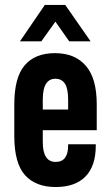

<svg xmlns="http://www.w3.org/2000/svg" viewBox="-20 -752 451 780"><path d="M153.8 -223.1V-174.8Q153.8 -94.2 206.1 -94.2Q256.8 -94.2 256.8 -161.1V-166H369.1V-160.2Q369.1 -77.6 327.1 -34.7Q285.2 7.8 206.1 7.8Q125.5 7.8 82 -40Q38.1 -88.4 38.1 -199.2V-328.1Q38.1 -436.5 79.6 -485.8Q121.6 -536.1 203.1 -536.1Q284.2 -536.1 328.6 -484.9Q373 -434.1 373 -328.1V-223.1ZM153.8 -346.2V-307.1H256.8V-346.2Q256.8 -392.1 244.1 -411.6Q231 -432.1 205.1 -432.1Q180.2 -432.1 167 -411.6Q153.8 -391.1 153.8 -346.2ZM162.1 -731.9H245.1L348.1 -584H261.2L205.1 -664.1L147.9 -584H61Z"/></svg>

Font: D-DIN Condensed
Style: DINCondensed-Bold
Weight: 700
Width: 3
Designer: Charles Nix
Foundry: Datto Inc.
Version: Version 1.10